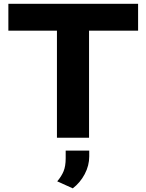

<svg xmlns="http://www.w3.org/2000/svg" viewBox="-20 -731 777 1019"><path d="M24.4 -568.4V-710.9H712.9V-568.4H452.6V0H282.2V-568.4ZM453.6 68.4V99.1Q453.6 147.5 429.7 192.9Q405.8 238.3 366.2 268.6L283.7 231.4Q306.6 204.6 317.6 177.5Q328.6 150.4 328.6 109.4V68.4Z"/></svg>

Font: Bert Sans Black
Style: Regular
Weight: 900
Designer: Christian Robertson, Adam Twardoch, & Cristiano Sobral
Foundry: Google
Version: Version 12.135;January 10, 2020;FontCreator 12.0.0.2547 64-b